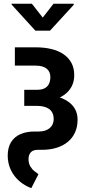

<svg xmlns="http://www.w3.org/2000/svg" viewBox="-20 -777 480 1009"><path d="M58.1 -528.3H168Q212.9 -528.3 250 -519.3Q287.1 -510.3 314 -491.9Q340.8 -473.6 355.5 -446.3Q370.1 -418.9 370.1 -381.8Q370.1 -348.1 356.2 -322Q342.3 -295.9 316.7 -277.8Q291 -259.8 255.9 -250.5Q220.7 -241.2 177.2 -241.2H107.4V-305.2H175.8Q201.2 -305.2 216.3 -314Q231.4 -322.8 238 -337.9Q244.6 -353 244.6 -372.1Q244.6 -385.7 240 -396.7Q235.4 -407.7 226.1 -415.5Q216.8 -423.3 202.4 -427.7Q188 -432.1 168 -432.1H58.1ZM107.4 -282.2H174.8Q225.1 -282.2 264.4 -273.4Q303.7 -264.6 331.3 -247.6Q358.9 -230.5 373.3 -205.6Q387.7 -180.7 387.7 -148.4Q387.7 -110.8 374.5 -81.5Q361.3 -52.2 336.7 -31.7Q312 -11.2 277.6 -0.5Q243.2 10.3 200.7 10.3H179.7Q153.3 10.3 141.6 23.7Q129.9 37.1 129.9 58.1Q129.9 81.1 138.9 96.7Q147.9 112.3 160.4 122.1Q172.9 131.8 182.1 138.2L144.5 211.9Q110.4 199.2 82.3 175.3Q54.2 151.4 37.6 117.4Q21 83.5 20.5 42Q20.5 -2 38.3 -30.3Q56.2 -58.6 87.9 -72.3Q119.6 -85.9 161.1 -85.9H183.6Q203.1 -85.9 217.5 -90.8Q231.9 -95.7 242.2 -104.7Q252.4 -113.8 257.3 -125.7Q262.2 -137.7 262.2 -151.9Q262.2 -168.5 256.3 -181.6Q250.5 -194.8 239.3 -203.4Q228 -211.9 211.4 -216.3Q194.8 -220.7 173.3 -220.7H107.4ZM147.5 -757.3 204.6 -684.6 261.2 -757.3H367.7V-752L242.7 -615.7H166L41 -752.9V-757.3Z"/></svg>

Font: Roboto Condensed SemiBold
Style: Regular
Weight: 600
Designer: Christian Robertson
Foundry: Google
Version: Version 3.008; 2023